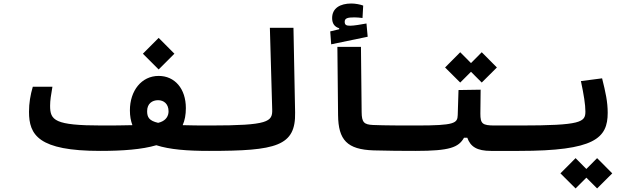

<svg xmlns="http://www.w3.org/2000/svg" viewBox="-20 -851 3556 1089"><path d="M548.3 4.9C676.3 4.9 786.1 -3.4 866.7 -27.3C941.9 -2.9 1043 4.9 1164.6 4.9C1203.1 4.9 1225.6 -27.3 1225.6 -68.4C1225.6 -104.5 1209.5 -139.2 1172.9 -139.2C1110.4 -139.2 1059.1 -139.6 1016.1 -141.1C1028.3 -168.5 1034.2 -200.2 1034.2 -237.8C1034.2 -348.1 971.2 -420.4 879.9 -420.4C782.2 -420.4 716.8 -335.9 716.8 -225.1C716.8 -192.9 721.7 -165.5 731 -141.1C679.7 -139.6 620.1 -139.2 558.1 -139.2C289.6 -139.2 264.2 -168.5 264.2 -251C264.2 -281.2 269 -311 277.3 -358.9H166C152.3 -312 144.5 -267.1 144.5 -216.8C144.5 -85.4 197.8 4.9 548.3 4.9ZM879.9 -457 969.2 -546.4 879.9 -636.2 790.5 -546.4ZM877 -154.3C825.2 -166 814.5 -186.5 814.5 -220.7C814.5 -263.7 843.8 -282.7 876.5 -282.7C909.2 -282.7 936 -261.7 936 -219.7C936 -194.3 922.9 -169.9 890.1 -158.2C886.2 -156.7 881.8 -155.8 877 -154.3Z M1166 4.9C1548.3 4.9 1657.7 -22 1653.8 -213.4L1644.5 -693.4H1510.7L1523.9 -229.5C1525.9 -160.6 1502.4 -139.2 1171.9 -139.2C1152.3 -139.2 1137.7 -123.5 1137.7 -70.8C1137.7 -16.1 1147 4.9 1166 4.9Z M2337.9 4.9C2366.2 4.9 2377.9 -30.3 2377.9 -63.5C2377.9 -106.9 2366.2 -139.2 2343.8 -139.2C2266.1 -139.2 2161.1 -139.2 2095.7 -142.1C2044.9 -144.5 2031.7 -156.7 2031.2 -215.3L2027.3 -585H1893.6L1897.5 -198.2C1898.9 -57.1 1948.7 -2.9 2099.6 2C2171.4 4.4 2271.5 4.9 2337.9 4.9ZM1858.4 -599.6 2065.4 -642.6 2058.6 -717.8C2029.3 -712.4 1987.3 -705.1 1966.3 -705.1C1944.8 -705.1 1935.1 -709 1935.1 -727.5C1935.1 -748 1952.1 -752.4 1990.2 -752.4C2001.5 -752.4 2021 -751 2036.1 -749L2040 -819.3C2023.9 -825.7 1995.6 -831.1 1973.1 -831.1C1909.2 -831.1 1863.8 -804.7 1863.8 -748.5C1863.8 -717.3 1877.9 -698.7 1903.8 -690.9V-685.1L1853 -672.9Z M2337.9 4.9C2531.2 4.9 2581.1 -15.1 2611.8 -69.8H2630.4C2648.4 -19 2685.1 4.9 2765.1 4.9H2923.8C2947.3 4.9 2966.3 -20 2966.3 -75.7C2966.3 -120.1 2954.6 -139.2 2929.7 -139.2H2786.1C2715.8 -139.2 2704.6 -149.4 2704.6 -206.5L2706.1 -342.3L2580.6 -340.3L2576.2 -198.7C2574.7 -152.3 2560.1 -139.2 2343.8 -139.2ZM2712.4 -382.8 2798.3 -468.3 2712.4 -554.7 2651.4 -493.2 2590.3 -554.7 2504.4 -468.3 2590.3 -382.8 2651.4 -443.8Z M2923.8 4.9C3354 4.9 3426.8 -67.4 3426.8 -211.4C3426.8 -272.5 3415 -327.1 3395 -406.7L3274.9 -391.1C3291.5 -313 3300.3 -257.3 3300.3 -218.3C3300.3 -158.7 3277.3 -139.2 2929.7 -139.2C2913.1 -139.2 2895.5 -128.4 2895.5 -75.7C2895.5 -16.1 2904.8 4.9 2923.8 4.9ZM3366.7 217.8 3452.6 132.3 3366.7 45.9 3305.7 107.4 3244.6 45.9 3158.7 132.3 3244.6 217.8 3305.7 156.7Z"/></svg>

Font: CaskaydiaCove Nerd Font
Style: Bold
Weight: 700
Designer: Aaron Bell
Foundry: Saja Typeworks
Version: Version 2111.1;Nerd Fonts 2.3.0